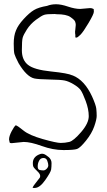

<svg xmlns="http://www.w3.org/2000/svg" viewBox="-20 -705 516 922"><path d="M188.5 113.3Q196.3 113.3 204.1 105.5Q211.9 97.7 211.9 88.9Q211.9 80.1 207 66.9Q202.1 53.7 188.5 53.7Q174.8 53.7 168 66.4Q161.1 79.1 161.1 94.2Q161.1 109.4 170.9 111.3Q180.7 113.3 188.5 113.3ZM172.9 140.1Q172.9 135.7 170.9 131.8Q168.9 127.9 167 125.5Q165 123 161.1 119.1L149.4 107.4Q141.6 99.6 139.6 94.2Q137.7 88.9 137.7 78.1Q137.7 49.8 167 37.1Q175.8 33.2 181.2 33.2Q186.5 33.2 192.4 35.2Q198.2 37.1 212.9 48.8Q227.5 60.5 227.5 78.1Q227.5 95.7 225.6 108.9Q223.6 122.1 197.3 159.7Q171.9 195.8 149.4 197.3L143.1 197.8Q139.6 197.8 137.2 196.8Q136.2 195.3 137.7 193.4Q140.6 187.5 147.5 178.7L170.9 148.4Q172.9 146 172.9 140.1ZM206.1 -676.8Q225.6 -684.6 249.5 -684.6Q273.4 -684.6 306.6 -673.3Q339.8 -662.1 365.2 -662.1L410.2 -666Q412.1 -666 414.1 -666Q419.9 -666 423.8 -664.1Q429.7 -662.1 430.2 -660.6Q430.7 -659.2 430.7 -648.4Q430.7 -637.7 405.3 -594.7Q379.9 -551.8 366.2 -538.1Q352.5 -524.4 346.7 -524.4L341.8 -525.4Q341.8 -525.4 341.8 -538.1Q341.8 -541 340.8 -543.9Q339.8 -552.7 341.8 -564.5Q343.8 -578.1 343.8 -585.4Q343.8 -592.8 340.8 -601.1Q337.9 -609.4 318.4 -623Q298.8 -636.7 252 -636.7Q247.1 -636.7 242.2 -637.7Q203.1 -637.7 192.4 -633.8Q179.7 -629.9 152.8 -609.9Q126 -589.8 109.4 -564Q92.8 -538.1 88.9 -523.9Q85 -509.8 85 -463.4Q85 -417 114.3 -393.6Q143.6 -370.1 225.1 -361.8Q306.6 -353.5 328.1 -342.8H329.1Q385.7 -320.3 421.9 -242.2Q440.4 -201.2 442.4 -183.1Q444.3 -165 444.3 -148.4Q444.3 -131.8 432.6 -98.1Q420.9 -64.5 393.1 -29.8Q365.2 4.9 350.1 10.3Q335 15.6 284.7 15.6Q234.4 15.6 180.7 -3.9Q127 -23.4 93.8 -23.4L37.1 -17.6Q37.1 -17.6 34.2 -17.6Q28.3 -17.6 26.4 -20.5L23.4 -35.2Q23.4 -50.8 35.6 -74.2Q47.9 -97.7 55.7 -103.5Q65.4 -100.6 92.8 -78.1Q120.1 -55.7 185.5 -37.1Q251 -18.6 271.5 -18.6Q292 -18.6 312.5 -23.4Q333 -28.3 369.6 -70.8Q406.2 -113.3 406.2 -147Q406.2 -180.7 391.6 -219.7Q377 -258.8 367.2 -272.5Q357.4 -286.1 333.5 -300.3Q309.6 -314.5 290.5 -318.4Q271.5 -322.3 217.8 -323.2Q164.1 -324.2 145.5 -328.1Q108.4 -335.9 69.3 -401.4Q52.7 -433.6 49.3 -445.8Q45.9 -458 45.9 -495.6Q45.9 -533.2 56.6 -558.6Q66.4 -584 93.8 -613.8Q121.1 -643.6 143.1 -656.7Q165 -669.9 206.1 -676.8Z"/></svg>

Font: Drukaatie burti
Style: Thin
Weight: 100
Version: Version 0.14